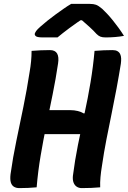

<svg xmlns="http://www.w3.org/2000/svg" viewBox="-20 -961 656 985"><path d="M142 -700Q167 -702 189 -703Q211 -704 236 -704Q263 -704 273 -686.5Q283 -669 278 -636Q266 -555 250 -476.5Q234 -398 218 -320Q202 -242 188.5 -162.5Q175 -83 168 0Q146 2 124 3Q102 4 79 4Q63 4 51.5 -3Q40 -10 35.5 -25.5Q31 -41 34 -67Q46 -153 64 -239Q82 -325 100 -413Q118 -501 132 -592Q137 -620 139.5 -647Q142 -674 142 -700ZM102 -396H339Q361 -396 379 -391.5Q397 -387 410 -379L442 -386L437 -273H115Q105 -273 99 -277.5Q93 -282 90.5 -290Q88 -298 88 -308.5Q88 -319 90 -332ZM494 0Q472 2 448.5 3Q425 4 399 4Q385 4 374 -3Q363 -10 357.5 -24Q352 -38 354 -59Q364 -138 380 -218Q396 -298 413.5 -378Q431 -458 444.5 -539Q458 -620 465 -700Q490 -702 511.5 -703Q533 -704 557 -704Q573 -704 582.5 -698.5Q592 -693 596.5 -683.5Q601 -674 601.5 -661.5Q602 -649 600 -634Q590 -572 578 -507.5Q566 -443 552.5 -377.5Q539 -312 526 -245.5Q513 -179 503 -110Q498 -80 495.5 -52.5Q493 -25 494 0ZM345 -941Q357 -941 375 -941Q393 -941 411 -941Q429 -941 441 -941Q460 -941 472.5 -936.5Q485 -932 504 -916Q515 -906 529.5 -890.5Q544 -875 558.5 -857Q573 -839 588 -818.5Q603 -798 616 -777Q595 -773 570.5 -771Q546 -769 522 -769Q505 -769 495 -773Q485 -777 475 -787Q461 -803 439 -823Q417 -843 380 -875L431 -857Q416 -857 398.5 -857Q381 -857 365 -857L421 -876Q371 -843 335.5 -816.5Q300 -790 275 -769H201Q184 -769 174.5 -771Q165 -773 161.5 -777.5Q158 -782 158 -787Q160 -794 165.5 -802Q171 -810 188 -825Q204 -839 223 -854.5Q242 -870 263.5 -885.5Q285 -901 305.5 -915.5Q326 -930 345 -941Z"/></svg>

Font: Rec Mono Semicasual
Style: Bold Italic
Weight: 700
Italic angle: -10°
Version: Version 1.085; ttfautohint (v1.8.4.7-5d5b)